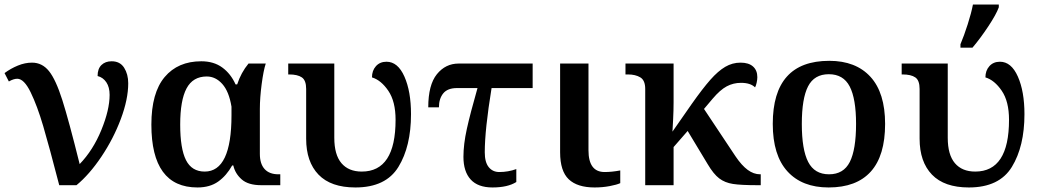

<svg xmlns="http://www.w3.org/2000/svg" viewBox="-37 -816 4584 846"><path d="M39 -469Q23 -469 2 -457L-17 -494Q10 -514 41.5 -527Q73 -540 104 -540Q149 -540 179 -502.5Q209 -465 237.5 -375.5Q266 -286 314 -93Q373 -154 409.5 -243Q446 -332 446 -398Q446 -432 431.5 -453.5Q417 -475 393 -481Q393 -513 410 -529.5Q427 -546 455 -546Q492 -546 510 -517.5Q528 -489 528 -449Q528 -379 495.5 -292Q463 -205 410 -126Q357 -47 300 0H224Q180 -170 153.5 -260Q127 -350 98 -409.5Q69 -469 39 -469Z M630 -267Q630 -407 688.5 -476.5Q747 -546 850 -546Q905 -546 942.5 -518.5Q980 -491 1001 -444H1008Q1025 -496 1058 -536H1134Q1124 -506 1116 -445.5Q1108 -385 1108 -336V-138Q1108 -94 1129 -71Q1150 -48 1190 -48H1198V0H1114Q1057 0 1028 -25.5Q999 -51 991 -87H986Q961 -42 924.5 -16Q888 10 833 10Q630 10 630 -267ZM983 -308V-346Q972 -413 942.5 -446Q913 -479 874 -479Q813 -479 785 -426.5Q757 -374 757 -267Q757 -161 782.5 -110.5Q808 -60 865 -60Q983 -60 983 -308Z M1312 -205V-424Q1312 -462 1293 -475Q1274 -488 1237 -488H1233V-536H1436V-209Q1436 -134 1467.5 -97Q1499 -60 1557 -60Q1706 -60 1706 -288Q1706 -369 1674 -416Q1642 -463 1602 -475Q1602 -505 1619.5 -524.5Q1637 -544 1666 -544Q1716 -544 1745 -478.5Q1774 -413 1774 -313Q1774 -171 1718.5 -80.5Q1663 10 1529 10Q1421 10 1366.5 -46.5Q1312 -103 1312 -205Z M2005 -125Q2005 -180 2020 -248Q2035 -316 2067 -428H1977Q1935 -428 1916 -404.5Q1897 -381 1897 -343H1850Q1850 -442 1888 -489Q1926 -536 1984 -536H2310V-428H2129Q2099 -244 2099 -145Q2099 -101 2116.5 -79.5Q2134 -58 2163 -58Q2202 -58 2238 -71V-14Q2200 10 2133 10Q2069 10 2037 -25Q2005 -60 2005 -125Z M2431 -145V-536H2556V-154Q2556 -58 2627 -58Q2659 -58 2696 -65V-9Q2681 -2 2649.5 4Q2618 10 2583 10Q2507 10 2469 -26Q2431 -62 2431 -145Z M2806 -424Q2806 -462 2784.5 -475Q2763 -488 2730 -488H2719V-536H2931V-366Q2931 -330 2929 -290.5Q2927 -251 2926 -236L3011 -358Q3059 -426 3093 -464.5Q3127 -503 3158.5 -521.5Q3190 -540 3226 -540Q3262 -540 3281 -523Q3300 -506 3300 -476Q3300 -465 3297 -451.5Q3294 -438 3290 -431Q3270 -451 3228 -451Q3194 -451 3165 -435.5Q3136 -420 3103 -381L3065 -336L3204 -127Q3231 -87 3257.5 -67.5Q3284 -48 3312 -48H3315V0H3301Q3228 0 3192.5 -5.5Q3157 -11 3132 -30Q3107 -49 3081 -93L2993 -239L2931 -168V0H2806Z M3368 -270Q3368 -548 3617 -548Q3734 -548 3798.5 -477.5Q3863 -407 3863 -270Q3863 -130 3800 -60Q3737 10 3614 10Q3497 10 3432.5 -61Q3368 -132 3368 -270ZM3735 -270Q3735 -381 3707 -435Q3679 -489 3615 -489Q3551 -489 3523.5 -435.5Q3496 -382 3496 -270Q3496 -157 3524 -102.5Q3552 -48 3616 -48Q3680 -48 3707.5 -102.5Q3735 -157 3735 -270Z M4195 -621Q4211 -659 4227 -709Q4243 -759 4250 -796H4364V-784Q4353 -753 4317.5 -699.5Q4282 -646 4248 -606H4195ZM4015 -205V-424Q4015 -462 3996 -475Q3977 -488 3940 -488H3936V-536H4139V-209Q4139 -134 4170.5 -97Q4202 -60 4260 -60Q4409 -60 4409 -288Q4409 -369 4377 -416Q4345 -463 4305 -475Q4305 -505 4322.5 -524.5Q4340 -544 4369 -544Q4419 -544 4448 -478.5Q4477 -413 4477 -313Q4477 -171 4421.5 -80.5Q4366 10 4232 10Q4124 10 4069.5 -46.5Q4015 -103 4015 -205Z"/></svg>

Font: Noto Serif SemiBold
Style: Regular
Weight: 600
Designer: Monotype Design Team
Foundry: Monotype Imaging Inc.
Version: Version 1.001